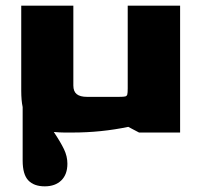

<svg xmlns="http://www.w3.org/2000/svg" viewBox="-20 -468 721 678"><path d="M616 -448V0H471L433 -20Q337 0 236 0H207Q192 0 170 -2Q194 34 206 59Q218 84 218 110Q218 148 196.5 169Q175 190 138 190Q100 190 80 169Q60 148 60 99V-90Q55 -113 55 -148V-448H239V-166Q239 -145 251 -135.5Q263 -126 287 -126H401Q417 -126 422.5 -127.5Q428 -129 429.5 -134.5Q431 -140 431 -156V-448Z"/></svg>

Font: Gold Bold
Style: Regular
Weight: 400
Designer: jaiki
Version: Version 1.000